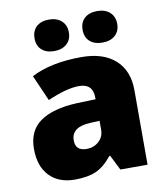

<svg xmlns="http://www.w3.org/2000/svg" viewBox="-86 -838 795 920"><g transform="rotate(-10 311.5 -378.5)"><path d="M426.8 0 390.1 -73.2H386.2Q347.7 -25.4 307.6 -7.8Q267.6 9.8 204.1 9.8Q126 9.8 81.1 -37.1Q36.1 -84 36.1 -168.9Q36.1 -257.3 97.7 -300.5Q159.2 -343.8 275.9 -349.1L368.2 -352.1V-359.9Q368.2 -428.2 300.8 -428.2Q240.2 -428.2 147 -387.2L91.8 -513.2Q188.5 -563 335.9 -563Q442.4 -563 500.7 -510.3Q559.1 -457.5 559.1 -362.8V0ZM285.2 -125Q319.8 -125 344.5 -147Q369.1 -168.9 369.1 -204.1V-247.1L325.2 -245.1Q231 -241.7 231 -175.8Q231 -125 285.2 -125ZM130.9 -689.9Q130.9 -726.6 153.3 -746.8Q175.8 -767.1 213.9 -767.1Q252.4 -767.1 275.1 -746.3Q297.9 -725.6 297.9 -689.9Q297.9 -655.3 275.1 -634.5Q252.4 -613.8 213.9 -613.8Q175.8 -613.8 153.3 -633.8Q130.9 -653.8 130.9 -689.9ZM364.7 -689.9Q364.7 -726.6 387.2 -746.8Q409.7 -767.1 448.7 -767.1Q487.8 -767.1 510.5 -746.1Q533.2 -725.1 533.2 -689.9Q533.2 -655.3 510.5 -634.5Q487.8 -613.8 448.7 -613.8Q409.2 -613.8 387 -634Q364.7 -654.3 364.7 -689.9Z"/></g></svg>

Font: TypoPRO Open Sans
Style: Regular
Weight: 800
Foundry: Ascender Corporation
Version: Version 1.10